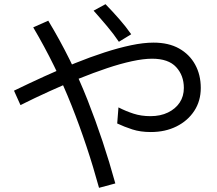

<svg xmlns="http://www.w3.org/2000/svg" viewBox="-20 -838 1040 919"><path d="M702 -206Q652 -206 613.5 -218.5Q575 -231 541 -247L547 -324Q582 -306 619 -294Q656 -282 700 -282Q748 -282 784 -299.5Q820 -317 840 -347Q860 -377 860 -417Q860 -477 823 -517Q786 -557 708 -557Q667 -557 611.5 -545Q556 -533 492 -511.5Q428 -490 358.5 -462Q289 -434 217.5 -401.5Q146 -369 78 -335L47 -404Q119 -439 192.5 -472.5Q266 -506 339 -535.5Q412 -565 480 -587Q548 -609 607.5 -621.5Q667 -634 715 -634Q787 -634 837 -606Q887 -578 914 -529Q941 -480 941 -417Q941 -355 910 -307.5Q879 -260 825 -233Q771 -206 702 -206ZM454 61Q399 -140 323 -332Q247 -524 139 -707L211 -739Q322 -555 399 -359.5Q476 -164 532 40ZM549 -638Q525 -674 493 -712Q461 -750 428 -787L485 -818Q519 -783 551 -746.5Q583 -710 608 -674Z"/></svg>

Font: Murecho Thin
Style: Regular
Weight: 400
Version: Version 1.010